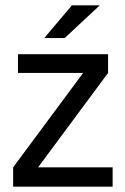

<svg xmlns="http://www.w3.org/2000/svg" viewBox="-20 -696 466 716"><path d="M400 0H29V-72L290 -424H47V-494H383V-424L122 -72H400ZM352 -676 221 -554H145L248 -676Z"/></svg>

Font: Blinker
Style: Regular
Weight: 400
Designer: Juergen Huber
Foundry: supertype
Version: 1.017